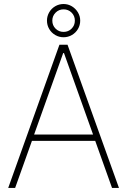

<svg xmlns="http://www.w3.org/2000/svg" viewBox="-20 -928 628 948"><path d="M20.5 0 273.4 -707H313.5L567.4 0H533.2L450.2 -232.4H137.7L54.7 0ZM439.5 -263.7 295.9 -666H292L148.4 -263.7ZM211.9 -826.2Q211.9 -848.1 222.9 -867.2Q233.9 -886.2 252.7 -897.2Q271.5 -908.2 293.9 -908.2Q315.9 -908.2 334.7 -897Q353.5 -885.7 364.7 -866.9Q376 -848.1 376 -826.2Q376 -803.7 365 -784.9Q354 -766.1 335 -755.1Q315.9 -744.1 293.9 -744.1Q271.5 -744.1 252.7 -755.1Q233.9 -766.1 222.9 -784.9Q211.9 -803.7 211.9 -826.2ZM349.6 -826.2Q349.6 -849.6 333.5 -865.7Q317.4 -881.8 293.9 -881.8Q270.5 -881.8 254.4 -865.5Q238.3 -849.1 238.3 -826.2Q238.3 -802.7 254.4 -786.6Q270.5 -770.5 293.9 -770.5Q317.4 -770.5 333.5 -786.6Q349.6 -802.7 349.6 -826.2Z"/></svg>

Font: Pretendard JP Thin
Style: Regular
Weight: 100
Designer: Base glyphs from Inter by Rasmus Andersson; Hangeul glyphs from Noto Sans CJK(Source Han Sans) by Jang Soo-young and Kan
Foundry: Kil Hyung-jin
Version: Version 1.309